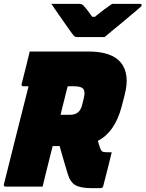

<svg xmlns="http://www.w3.org/2000/svg" viewBox="-34 -967 755 995"><path d="M187 0H-5Q-16 0 -14 -11Q18 -141 50 -266.5Q82 -392 114 -520H86Q81 -520 79 -523.5Q77 -527 78 -531Q89 -575 99.5 -616Q110 -657 120 -700H425Q547 -700 593.5 -641Q640 -582 612 -475L596 -413Q561 -282 473 -237Q478 -222 482 -208Q488 -188 494.5 -183Q501 -178 520 -178H545Q535 -135 523.5 -90.5Q512 -46 501 -3Q498 8 487 8H440Q383 8 356 -8Q329 -24 317 -66Q306 -102 295.5 -138Q285 -174 275 -210H239Q232 -183 225 -155Q218 -127 211 -99Q205 -74 198.5 -48.5Q192 -23 187 0ZM298 -445Q293 -427 288.5 -408.5Q284 -390 280 -372H328Q355 -372 370.5 -385Q386 -398 393 -428L400 -457Q405 -477 403.5 -489.5Q402 -502 396 -508Q385 -520 346 -520H317Q312 -501 307 -482.5Q302 -464 298 -445ZM508 -775H364Q357 -775 352.5 -778.5Q348 -782 339 -794Q332 -804 313 -830.5Q294 -857 272 -889Q250 -921 232 -947H373Q384 -947 388.5 -945Q393 -943 399 -938Q406 -931 416.5 -917.5Q427 -904 444 -880Q450 -880 458 -880Q487 -904 507.5 -919Q528 -934 547 -947H691Q702 -947 700 -939Q699 -935 695 -931.5Q691 -928 675 -914Q660 -902 638 -883Q616 -864 591 -843.5Q566 -823 544 -805Q522 -787 508 -775Z"/></svg>

Font: Recursive Mn Lnr St Blk
Style: Italic
Weight: 900
Italic angle: -15°
Monospace: yes
Version: Version 1.079;hotconv 1.0.112;makeotfexe 2.5.65598; ttfautoh